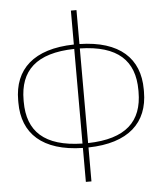

<svg xmlns="http://www.w3.org/2000/svg" viewBox="-58 -729 808 958"><g transform="rotate(-5 346.5 -250.0)"><path d="M32 -256V-244C32 -89 131 5 333 9V179H361V9C562 5 661 -89 661 -244V-256C661 -411 562 -505 361 -509V-679H333V-509C131 -505 32 -411 32 -256ZM59 -246V-254C59 -402 142 -483 333 -487V-13C142 -17 59 -98 59 -246ZM361 -13V-487C551 -483 634 -402 634 -254V-246C634 -98 551 -17 361 -13Z"/></g></svg>

Font: LT Wave Thin
Style: Regular
Weight: 100
Designer: Daniel Lyons
Version: Version 2.5 (Glyphs App)